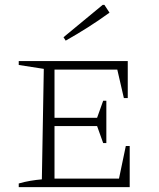

<svg xmlns="http://www.w3.org/2000/svg" viewBox="-20 -769 654 789"><path d="M497 -169H513V0H57V-15Q81 -22 105 -26Q129 -30 152 -32L160 -486L57 -502V-518H505V-366H489L462 -483H204V-285H379L404 -355H417V-181H404L379 -251H204V-35H469ZM250 -602 241 -616 402 -749H409L430 -717Q386 -685 341 -656.5Q296 -628 250 -602Z"/></svg>

Font: Piazzolla SC ExtraLight
Style: Regular
Weight: 200
Designer: Juan Pablo del Peral
Foundry: Huerta Tipografica
Version: Version 1.330